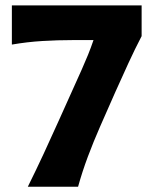

<svg xmlns="http://www.w3.org/2000/svg" viewBox="-20 -708 590 728"><path d="M85.5 0Q116.5 -62.5 146 -126Q175.5 -189.5 203 -251L290 -444.5Q302.5 -472.5 313.8 -500.2Q325 -528 334.5 -556H255Q198 -556 140.5 -552.5Q83 -549 25 -539V-687.5H517V-571Q491.5 -522 467.2 -469.2Q443 -416.5 417 -358.5L359.5 -228Q334.5 -171 313.2 -114.2Q292 -57.5 276 0Z"/></svg>

Font: Commissioner Flair
Style: Bold
Weight: 700
Designer: Kostas Bartsokas
Foundry: Kostas Bartsokas
Version: Version 1.000; ttfautohint (v1.8.3)